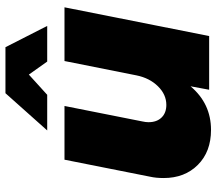

<svg xmlns="http://www.w3.org/2000/svg" viewBox="-66 -740 813 722"><g transform="rotate(-90 341.0 -379.5)"><path d="M32 -171Q32 -200 37 -222L101 -544H303L245 -252Q242 -239 242 -228Q242 -197 259.5 -179Q277 -161 307 -161Q346 -161 377 -192.5Q408 -224 418 -273L472 -544H674L566 0H364L377 -70Q312 7 213 7Q131 7 81.5 -42.5Q32 -92 32 -171ZM604 -609H470L421 -678L345 -609H211L351 -766H524Z"/></g></svg>

Font: Gontserrat ExtraBold
Style: Italic
Weight: 800
Italic angle: -11.3°
Designer: Julieta Ulanovsky
Foundry: Julieta Ulanovsky
Version: Version 6.001